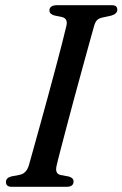

<svg xmlns="http://www.w3.org/2000/svg" viewBox="-20 -720 472 740"><path d="M198 -80.5Q191 -50.5 213.5 -45.5L246 -39.5Q263.5 -34 263.5 -20.5Q263.5 0 236.5 0H26Q13 0 8 -5Q3 -10 3 -18Q2.5 -34.5 23.5 -40L55 -46Q81.5 -51 91 -82Q97 -103.5 108.5 -144.5Q120 -185.5 134.5 -238Q149 -290.5 164.5 -347.2Q180 -404 194.2 -457.5Q208.5 -511 219.5 -554Q230.5 -597 236 -621Q242 -648 220 -654L189 -660.5Q170.5 -666 170.5 -679.5Q170.5 -700 201 -700H409.5Q422.5 -700 427.2 -695.5Q432 -691 432 -683Q432 -666.5 409.5 -660L375 -652.5Q361.5 -649.5 354.5 -642.8Q347.5 -636 343 -621Q336 -596 323.5 -551.2Q311 -506.5 296 -451.2Q281 -396 265.2 -338.2Q249.5 -280.5 235.8 -228Q222 -175.5 211.8 -136.2Q201.5 -97 198 -80.5Z"/></svg>

Font: Fraunces 72pt S050
Style: Italic
Weight: 400
Italic angle: -16°
Version: Version 1.000; ttfautohint (v1.8.3)